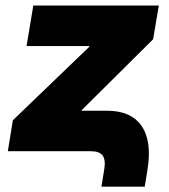

<svg xmlns="http://www.w3.org/2000/svg" viewBox="-20 -556 620 706"><path d="M353 130.4 363.3 66.9Q369.1 31.7 357.4 15.9Q345.7 0 314.5 0H8.8L27.3 -113.8L308.6 -384.3L309.1 -386.7H77.6L102.5 -535.6H564L543 -411.6L280.3 -150.9L279.8 -148.9H373Q462.4 -148.9 501 -92.3Q539.6 -35.6 522 69.3L512.2 130.4Z"/></svg>

Font: Inter 20pt Black
Style: Italic
Weight: 900
Italic angle: -9.3988°
Version: Version 4.001;git-66647c0bb